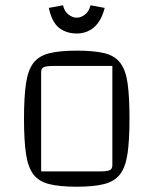

<svg xmlns="http://www.w3.org/2000/svg" viewBox="-20 -700 581 728"><path d="M271 8Q206 8 166.5 -2Q127 -12 106.5 -39Q86 -66 78.5 -117Q71 -168 71 -250Q71 -332 78.5 -383Q86 -434 106.5 -461Q127 -488 166.5 -498Q206 -508 271 -508Q336 -508 375.5 -498.5Q415 -489 436 -461.5Q457 -434 464 -383Q471 -332 471 -250Q471 -168 463.5 -117Q456 -66 435 -39Q414 -12 374.5 -2Q335 8 271 8ZM136 -50H355Q385 -50 395.5 -54.5Q406 -59 406 -74V-450H187Q156 -450 146 -445.5Q136 -441 136 -426ZM271 -573Q232 -573 204.5 -594Q177 -615 165 -670L219 -680Q224 -657 239.5 -645Q255 -633 271 -633Q287 -633 302.5 -645Q318 -657 323 -680L377 -670Q364 -620 336.5 -596.5Q309 -573 271 -573Z"/></svg>

Font: Changa ExtraLight
Style: Regular
Weight: 250
Designer: Eduardo Rodriguez Tunni
Foundry: Eduardo Rodriguez Tunni
Version: Version 3.002; ttfautohint (v1.8.2)